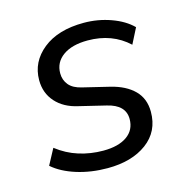

<svg xmlns="http://www.w3.org/2000/svg" viewBox="-82 -573 644 660"><g transform="rotate(-15 240.5 -243.0)"><path d="M223 9Q164 9 113 -7Q62 -23 30 -51L60 -107Q96 -79 137.5 -66Q179 -53 224 -53Q278 -53 308.5 -74.5Q339 -96 339 -135Q339 -185 275 -200L180 -223Q130 -234 101.5 -266Q73 -298 73 -344Q73 -409 126.5 -452Q180 -495 272 -495Q322 -495 368 -478.5Q414 -462 442 -434L414 -379Q356 -433 269 -433Q213 -433 181 -410Q149 -387 149 -348Q149 -324 163.5 -306.5Q178 -289 209 -282L304 -259Q357 -246 386.5 -216.5Q416 -187 416 -140Q416 -70 362.5 -30.5Q309 9 223 9Z"/></g></svg>

Font: Nunito Sans
Style: Italic
Weight: 400
Italic angle: -9°
Designer: Vernon Adams
Foundry: Vernon Adams
Version: Version 3.006; ttfautohint (v1.8.3)